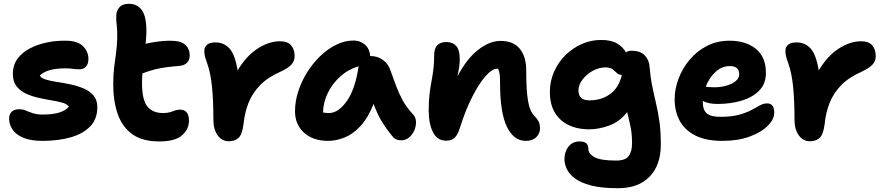

<svg xmlns="http://www.w3.org/2000/svg" viewBox="-20 -734 4665 1014"><path d="M205 10Q142 10 103 -6.5Q64 -23 46 -50Q28 -77 28 -108Q28 -130 41.5 -143.5Q55 -157 82 -157Q100 -157 116.5 -150Q133 -143 154 -136Q175 -129 205 -129Q260 -129 294 -140Q328 -151 344 -171Q334 -185 308.5 -192Q283 -199 249.5 -204.5Q216 -210 181 -218Q146 -226 115.5 -240.5Q85 -255 66.5 -279.5Q48 -304 48 -344Q48 -391 73 -424.5Q98 -458 139 -479Q180 -500 229 -510Q278 -520 327 -519Q389 -519 418 -490.5Q447 -462 447 -423Q447 -397 434.5 -382.5Q422 -368 400 -368Q378 -368 365 -370.5Q352 -373 323 -373Q229 -373 190 -335Q198 -321 223 -313.5Q248 -306 282.5 -301Q317 -296 354 -288Q391 -280 422.5 -266.5Q454 -253 474 -229.5Q494 -206 494 -168Q494 -105 456 -66Q418 -27 352.5 -8.5Q287 10 205 10Z M821 13Q732 13 679 -25Q626 -63 602 -131Q578 -199 578 -290Q578 -340 583 -379.5Q588 -419 593 -455.5Q598 -492 599 -533Q600 -574 596.5 -600.5Q593 -627 594 -651Q594 -675 610 -694.5Q626 -714 661 -714Q706 -714 730.5 -678.5Q755 -643 753 -558Q753 -544 751.5 -530.5Q750 -517 749 -503Q780 -510 813.5 -514.5Q847 -519 878 -519Q936 -519 959 -497Q982 -475 982 -441Q982 -416 966.5 -401.5Q951 -387 925 -386Q863 -381 820.5 -372.5Q778 -364 732 -346Q730 -321 730 -296Q730 -207 758 -172Q786 -137 841 -137Q864 -137 878.5 -141.5Q893 -146 904.5 -150.5Q916 -155 930 -155Q978 -155 978 -97Q978 -51 941 -19Q904 13 821 13Z M1188 12Q1152 12 1129.5 -19.5Q1107 -51 1107 -101Q1107 -204 1099.5 -277Q1092 -350 1074 -400Q1065 -425 1062 -438Q1059 -451 1059 -465Q1059 -485 1073 -497.5Q1087 -510 1118 -510Q1162 -510 1191.5 -478.5Q1221 -447 1235 -362Q1280 -438 1340 -477Q1400 -516 1458 -516Q1499 -516 1517.5 -494.5Q1536 -473 1536 -437Q1536 -412 1519.5 -393.5Q1503 -375 1465 -357Q1394 -326 1353 -283.5Q1312 -241 1292 -189.5Q1272 -138 1266 -78Q1259 -23 1239.5 -5.5Q1220 12 1188 12Z M1712 10Q1634 10 1586 -33Q1538 -76 1538 -147Q1538 -198 1555 -251Q1572 -304 1602 -352Q1632 -400 1671.5 -438Q1711 -476 1756 -498Q1801 -520 1847 -520Q1882 -520 1907 -498.5Q1932 -477 1935 -438H1937Q1975 -438 2003 -417Q2031 -396 2041 -365Q2058 -318 2072.5 -279Q2087 -240 2107 -203.5Q2127 -167 2163 -128Q2176 -113 2177 -91Q2178 -69 2168.5 -46.5Q2159 -24 2141 -8.5Q2123 7 2099 7Q2081 7 2069.5 0.5Q2058 -6 2051 -16Q2019 -55 1996 -93Q1973 -131 1953 -185Q1924 -112 1885 -69.5Q1846 -27 1801.5 -8.5Q1757 10 1712 10ZM1717 -137Q1767 -137 1811.5 -200Q1856 -263 1874 -384Q1819 -368 1777 -330Q1735 -292 1711 -242.5Q1687 -193 1686 -140Q1699 -137 1717 -137Z M2757 10Q2693 10 2657 -64.5Q2621 -139 2621 -292Q2621 -322 2619 -340.5Q2617 -359 2610 -371Q2608 -371 2605 -371Q2579 -371 2544.5 -332Q2510 -293 2474.5 -223.5Q2439 -154 2410 -62Q2397 -21 2381 -6Q2365 9 2337 9Q2289 9 2266.5 -36Q2244 -81 2244 -151Q2244 -200 2248.5 -237Q2253 -274 2259 -305.5Q2265 -337 2269 -369.5Q2273 -402 2273 -443Q2273 -512 2338 -512Q2371 -512 2389.5 -491Q2408 -470 2408 -423Q2408 -397 2404.5 -376Q2401 -355 2396 -331Q2445 -424 2505.5 -471Q2566 -518 2623 -518Q2692 -518 2725.5 -476Q2759 -434 2759 -364Q2759 -258 2768.5 -201.5Q2778 -145 2804 -120Q2818 -106 2825 -91.5Q2832 -77 2832 -56Q2832 -30 2812.5 -10Q2793 10 2757 10Z M3244 260Q3155 260 3099.5 245Q3044 230 3014 206.5Q2984 183 2972.5 156.5Q2961 130 2961 106Q2961 67 2982.5 40Q3004 13 3041 13Q3066 13 3076.5 23Q3087 33 3087 51Q3087 78 3119.5 96Q3152 114 3234 114Q3282 114 3300 90.5Q3318 67 3318 22Q3318 -27 3310 -65Q3302 -103 3292 -142Q3254 -92 3198.5 -71.5Q3143 -51 3093 -51Q2996 -51 2940 -102.5Q2884 -154 2884 -247Q2884 -305 2906 -355Q2928 -405 2966 -442.5Q3004 -480 3052.5 -501.5Q3101 -523 3155 -523Q3208 -523 3239.5 -504Q3271 -485 3286 -457Q3296 -466 3315 -466Q3363 -466 3385.5 -441Q3408 -416 3410 -386Q3415 -327 3424.5 -280Q3434 -233 3444.5 -189Q3455 -145 3462.5 -92.5Q3470 -40 3470 30Q3470 137 3411 198.5Q3352 260 3244 260ZM3035 -257Q3035 -204 3093 -204Q3156 -204 3202 -237Q3248 -270 3264 -338Q3247 -339 3237 -349Q3227 -359 3214.5 -368.5Q3202 -378 3177 -378Q3143 -378 3110.5 -360Q3078 -342 3056.5 -314Q3035 -286 3035 -257Z M3795 10Q3708 10 3652 -18.5Q3596 -47 3569.5 -96.5Q3543 -146 3543 -210Q3543 -264 3563.5 -318.5Q3584 -373 3622 -418.5Q3660 -464 3713.5 -491.5Q3767 -519 3833 -519Q3919 -519 3972 -476Q4025 -433 4025 -349Q4025 -292 3990 -256Q3955 -220 3897 -202.5Q3839 -185 3769 -185Q3745 -185 3725.5 -189Q3706 -193 3692 -201Q3692 -195 3692 -190Q3692 -154 3712.5 -135.5Q3733 -117 3784 -117Q3842 -117 3881 -127.5Q3920 -138 3946.5 -152Q3973 -166 3992.5 -177Q4012 -188 4031 -188Q4069 -188 4069 -139Q4069 -104 4034.5 -69.5Q4000 -35 3938.5 -12.5Q3877 10 3795 10ZM3835 -385Q3792 -385 3758.5 -354Q3725 -323 3707 -276Q3716 -275 3727 -274Q3738 -273 3753 -273Q3786 -273 3816 -281.5Q3846 -290 3865 -305.5Q3884 -321 3884 -341Q3884 -385 3835 -385Z M4257 12Q4221 12 4198.5 -19.5Q4176 -51 4176 -101Q4176 -204 4168.5 -277Q4161 -350 4143 -400Q4134 -425 4131 -438Q4128 -451 4128 -465Q4128 -485 4142 -497.5Q4156 -510 4187 -510Q4231 -510 4260.5 -478.5Q4290 -447 4304 -362Q4349 -438 4409 -477Q4469 -516 4527 -516Q4568 -516 4586.5 -494.5Q4605 -473 4605 -437Q4605 -412 4588.5 -393.5Q4572 -375 4534 -357Q4463 -326 4422 -283.5Q4381 -241 4361 -189.5Q4341 -138 4335 -78Q4328 -23 4308.5 -5.5Q4289 12 4257 12Z"/></svg>

Font: Shantell Sans Normal
Style: Bold
Weight: 700
Designer: Stephen Nixon, Anya Danilova, Shantell Martin
Foundry: Arrow Type
Version: Version 1.009;[a7da0bfa3]